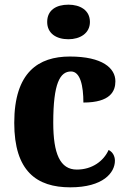

<svg xmlns="http://www.w3.org/2000/svg" viewBox="-20 -792 547 822"><path d="M273 -624C322 -624 365 -649 365 -698C365 -749 322 -772 273 -772C221 -772 182 -749 182 -698C182 -649 221 -624 273 -624ZM281 10C422 10 472 -53 472 -104C472 -123 463 -141 445 -150C424 -103 375 -66 309 -66C237 -66 208 -134 208 -267C208 -436 237 -486 284 -486C324 -486 337 -424 337 -353C453 -353 474 -402 474 -444C474 -500 419 -550 279 -550C145 -550 41 -483 41 -266C41 -59 137 10 281 10Z"/></svg>

Font: Noto Serif Sinhala SemiCondensed ExtraBold
Style: Regular
Weight: 800
Width: 4
Designer: Jelle Bosma - Monotype Design Team
Foundry: Monotype Imaging Inc.
Version: Version 2.007